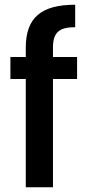

<svg xmlns="http://www.w3.org/2000/svg" viewBox="-20 -792 372 812"><path d="M24 -458H89V0H204V-458H306V-551H204V-590C204 -654 229 -677 298 -677V-772C154 -772 89 -717 89 -590V-551H24Z"/></svg>

Font: Poppins Medium
Style: Regular
Weight: 500
Designer: Ninad Kale (Devanagari), Jonny Pinhorn (Latin)
Foundry: Indian Type Foundry
Version: 4.004